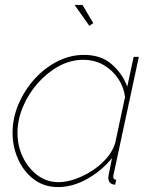

<svg xmlns="http://www.w3.org/2000/svg" viewBox="-20 -750 620 780"><path d="M216 10Q159 10 117.5 -21.5Q76 -53 53.5 -103.5Q31 -154 31 -210Q31 -270 55 -326.5Q79 -383 120 -428.5Q161 -474 213 -500.5Q265 -527 321 -527Q391 -527 434.5 -488.5Q478 -450 497 -398L523 -519H544L442 -44Q441 -42 440.5 -38.5Q440 -35 440 -32Q440 -20 452 -20L448 0Q446 0 443.5 0Q441 0 439 -1Q429 -4 424.5 -11Q420 -18 420 -29Q420 -32 421 -37Q422 -42 425 -57.5Q428 -73 435 -108Q393 -56 334 -23Q275 10 216 10ZM218 -10Q250 -10 286.5 -23Q323 -36 356.5 -58Q390 -80 414.5 -109Q439 -138 448 -169L488 -356Q483 -396 460.5 -430Q438 -464 401.5 -485.5Q365 -507 318 -507Q266 -507 218 -480.5Q170 -454 132.5 -411Q95 -368 73 -315.5Q51 -263 51 -210Q51 -157 73 -111.5Q95 -66 132.5 -38Q170 -10 218 -10ZM283 -730H315L359 -656L343 -645Z"/></svg>

Font: Raleway Thin
Style: Italic
Weight: 100
Italic angle: -12°
Designer: Matt McInerney, Pablo Impallari, Rodrigo Fuenzalida
Foundry: Matt McInerney, Pablo Impallari, Rodrigo Fuenzalida
Version: Version 4.026